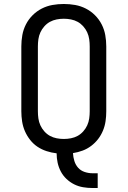

<svg xmlns="http://www.w3.org/2000/svg" viewBox="-20 -763 640 963"><path d="M444 180Q420 180 396.5 176Q373 172 352 161.5Q331 151 313.5 134.5Q296 118 285 97Q274 76 269 53Q264 30 264 6Q238 3 213.5 -5Q189 -13 168 -27Q147 -41 131 -61.5Q115 -82 105 -105Q95 -128 91 -153.5Q87 -179 87 -205V-530Q87 -559 92 -587Q97 -615 110 -640.5Q123 -666 143.5 -686.5Q164 -707 189.5 -720Q215 -733 243 -738Q271 -743 300 -743Q329 -743 357 -738Q385 -733 410.5 -720Q436 -707 456.5 -686.5Q477 -666 490 -640.5Q503 -615 508 -587Q513 -559 513 -530V-205Q513 -180 509.5 -155.5Q506 -131 496.5 -108Q487 -85 472 -65.5Q457 -46 437 -31Q417 -16 394 -7.5Q371 1 346 5Q347 25 353 44.5Q359 64 372 78.5Q385 93 404.5 99.5Q424 106 444 106H470V180ZM300 -66Q318 -66 336 -69.5Q354 -73 369.5 -81.5Q385 -90 397.5 -104Q410 -118 417.5 -134.5Q425 -151 427.5 -169Q430 -187 430 -205V-530Q430 -548 427.5 -566Q425 -584 417.5 -600.5Q410 -617 397.5 -631Q385 -645 369.5 -653.5Q354 -662 336 -665.5Q318 -669 300 -669Q282 -669 264 -665.5Q246 -662 230.5 -653.5Q215 -645 202.5 -631Q190 -617 182.5 -600.5Q175 -584 172.5 -566Q170 -548 170 -530V-205Q170 -187 172.5 -169Q175 -151 182.5 -134.5Q190 -118 202.5 -104Q215 -90 230.5 -81.5Q246 -73 264 -69.5Q282 -66 300 -66Z"/></svg>

Font: Iosevka Etoile
Style: Regular
Weight: 400
Designer: Belleve Invis
Foundry: Belleve Invis
Version: Version 33.2.4